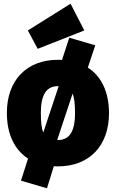

<svg xmlns="http://www.w3.org/2000/svg" viewBox="-20 -876 624 1034"><path d="M434 -712 360 -856 130 -712 183 -613ZM453 -512 493 -632 353 -673 314 -553C307 -554 299 -554 292 -554C122 -554 17 -442 17 -268C17 -152 59 -69 131 -22L93 97L233 138L270 19C277 20 284 20 292 20C462 20 567 -92 567 -266C567 -382 525 -466 453 -512ZM292 -412H296L213 -162C204 -184 200 -217 200 -268C200 -369 232 -412 292 -412ZM292 -122H288L371 -372C380 -350 384 -317 384 -266C384 -165 352 -122 292 -122Z"/></svg>

Font: Fira Sans Heavy
Style: Regular
Weight: 900
Designer: bBox Type GmbH & Carrois Corporate GbR & Edenspiekermann AG
Foundry: bBox Type GmbH & Carrois Corporate GbR & Edenspiekermann AG
Version: Version 4.300;PS 004.300;hotconv 1.0.88;makeotf.lib2.5.64775